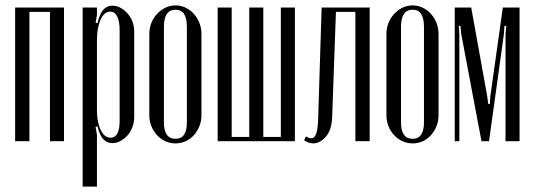

<svg xmlns="http://www.w3.org/2000/svg" viewBox="-20 -523 1977 711"><path d="M217 -495V0H165V-479H89V0H36V-495Z M334 -439 341 -437Q349 -472 362.5 -487Q376 -502 396 -502Q412 -502 426.5 -494Q441 -486 452.5 -473Q464 -460 470.5 -443Q477 -426 477 -407V-90Q477 -71 470.5 -53Q464 -35 452.5 -22Q441 -9 426.5 -1Q412 7 396 7Q376 7 362.5 -7.5Q349 -22 341 -55L334 -53L339 -24V168H286V-495H339V-467ZM339 -114Q339 -70 353 -41.5Q367 -13 389 -13Q423 -13 423 -75V-412Q423 -444 414 -462Q405 -480 388 -480Q366 -480 352.5 -450Q339 -420 339 -374Z M630 -503Q650 -503 667.5 -494.5Q685 -486 698 -471.5Q711 -457 718.5 -438Q726 -419 726 -397V-96Q726 -75 718.5 -56Q711 -37 698 -22.5Q685 -8 667.5 0Q650 8 630 8Q610 8 592.5 0Q575 -8 561.5 -22.5Q548 -37 540.5 -56Q533 -75 533 -96V-397Q533 -419 540.5 -438Q548 -457 561.5 -471.5Q575 -486 592.5 -494.5Q610 -503 630 -503ZM630 -487Q587 -487 587 -424V-70Q587 -9 630 -9Q672 -9 672 -70V-424Q672 -487 630 -487Z M786 -495H838V-16H903V-495H955V-16H1020V-495H1072V0H786Z M1113 -18Q1123 -11 1133 -11Q1144 -11 1150 -25.5Q1156 -40 1158 -76L1171 -495H1349V0H1296V-479H1224L1210 -89Q1208 -40 1186 -16Q1164 8 1140 8Q1123 8 1106 -4Z M1508 -503Q1528 -503 1545.5 -494.5Q1563 -486 1576 -471.5Q1589 -457 1596.5 -438Q1604 -419 1604 -397V-96Q1604 -75 1596.5 -56Q1589 -37 1576 -22.5Q1563 -8 1545.5 0Q1528 8 1508 8Q1488 8 1470.5 0Q1453 -8 1439.5 -22.5Q1426 -37 1418.5 -56Q1411 -75 1411 -96V-397Q1411 -419 1418.5 -438Q1426 -457 1439.5 -471.5Q1453 -486 1470.5 -494.5Q1488 -503 1508 -503ZM1508 -487Q1465 -487 1465 -424V-70Q1465 -9 1508 -9Q1550 -9 1550 -70V-424Q1550 -487 1508 -487Z M1904 0H1852V-397L1855 -427H1848L1846 -397L1791 0H1763L1688 -397L1685 -427H1679L1681 -397V0H1664V-495H1725L1784 -168L1788 -138H1794L1796 -168L1842 -495H1904Z"/></svg>

Font: Moniqa Cond Heading
Style: Regular
Weight: 400
Width: 3
Designer: Rajesh Rajput
Foundry: Rajesh Rajput
Version: Version 1.000